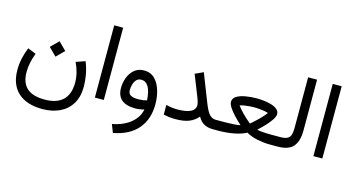

<svg xmlns="http://www.w3.org/2000/svg" viewBox="-95 -1057 3139 1711"><g transform="rotate(15 1475.0 -202.0)"><path d="M273.9 -333 345.2 -403.8 416.5 -333 345.2 -261.7ZM530.8 -263.2 615.2 -292.5Q638.2 -234.9 648.4 -178.5Q658.7 -122.1 658.7 -68.4Q658.7 25.9 619.4 90.1Q580.1 154.3 510.7 187Q441.4 219.7 352.1 219.7Q207 219.7 127.4 147.5Q47.9 75.2 47.9 -61.5Q47.9 -164.1 91.8 -271L167.5 -240.2Q131.8 -146 131.8 -64Q131.8 35.2 185.3 84Q238.8 132.8 350.6 132.8Q459.5 132.8 516.8 79.3Q574.2 25.9 574.7 -83Q574.7 -171.4 530.8 -263.2Z M778.8 -667H861.3V-0.5H778.8Z M1232.4 -12.2Q1215.8 -6.8 1192.1 -3.4Q1168.5 0 1152.3 0Q981.4 0 981.4 -144.5Q981.4 -192.9 998.8 -239.5Q1016.1 -286.1 1052 -316.9Q1087.9 -347.7 1142.6 -347.7Q1202.1 -347.7 1240.5 -309.3Q1278.8 -271 1297.1 -210Q1315.4 -148.9 1315.4 -81.1Q1315.4 55.2 1240.5 144.5Q1165.5 233.9 1015.6 262.7L986.3 187.5Q1092.8 167.5 1156.7 113Q1220.7 58.6 1232.4 -12.2ZM1234.4 -97.2Q1224.1 -261.2 1138.7 -261.2Q1108.9 -261.2 1092 -241.2Q1075.2 -221.2 1068.6 -194.6Q1062 -168 1062 -147Q1062 -113.3 1084.7 -99.6Q1107.4 -85.9 1154.8 -85.9Q1173.8 -85.9 1194.3 -88.6Q1214.8 -91.3 1234.4 -97.2Z M1411.1 -102.1Q1467.8 -88.4 1513.2 -88.4Q1678.7 -88.4 1678.7 -170.9Q1678.7 -183.1 1672.9 -203.4Q1667 -223.6 1661.1 -237.8L1582.5 -435.5L1658.2 -470.2L1759.8 -210.9Q1788.6 -138.2 1813.2 -113Q1837.9 -87.9 1867.7 -87.9H1888.2V0H1867.7Q1822.8 0 1788.8 -16.6Q1754.9 -33.2 1728 -79.1Q1695.3 -40 1647.2 -20.3Q1599.1 -0.5 1520.5 -0.5Q1487.3 -0.5 1460.9 -3.9Q1434.6 -7.3 1411.1 -12.7Z M2250.5 -98.6Q2271 -93.3 2297.1 -91.1Q2323.2 -88.9 2347.9 -88.4Q2372.6 -87.9 2388.7 -87.9H2411.1V0H2388.7Q2339.8 0 2279.8 -11.7Q2219.7 -23.4 2173.3 -50.3Q2125 -24.4 2056.4 -12.2Q1987.8 0 1920.9 0H1868.7V-87.9H1922.4Q1946.3 -87.9 1978 -88.4Q2009.8 -88.9 2041.5 -91.3Q2073.2 -93.8 2096.2 -98.6Q2061 -130.4 2030 -163.6Q1999 -196.8 1979.5 -226.6Q1960 -256.3 1960 -277.8Q1960 -311.5 1992.4 -331.1Q2024.9 -350.6 2074.5 -358.9Q2124 -367.2 2174.8 -367.2Q2210.4 -367.2 2247.6 -362.5Q2284.7 -357.9 2316.2 -347.7Q2347.7 -337.4 2366.9 -320.1Q2386.2 -302.7 2386.2 -277.8Q2386.2 -256.8 2367.2 -227.3Q2348.1 -197.8 2317.4 -164.6Q2286.6 -131.3 2250.5 -98.6ZM2173.3 -284.2Q2158.7 -284.2 2135 -282.5Q2111.3 -280.8 2086.2 -277.1Q2061 -273.4 2042.5 -266.6Q2069.8 -230.5 2100.1 -200.4Q2130.4 -170.4 2151.9 -152.3Q2173.3 -134.3 2173.3 -134.3Q2173.3 -134.3 2194.3 -152.3Q2215.3 -170.4 2245.8 -200.4Q2276.4 -230.5 2304.2 -266.6Q2285.6 -273.4 2260.7 -277.1Q2235.8 -280.8 2212.2 -282.5Q2188.5 -284.2 2173.3 -284.2ZM2400.6 0V-87.9H2445.3V0Z M2425.8 0V-87.9H2465.3Q2509.3 -87.9 2531.2 -100.1Q2553.2 -112.3 2560.5 -136.5Q2567.9 -160.6 2567.9 -196.8V-667H2650.4V-197.3Q2650.4 -100.1 2608.2 -50Q2565.9 0 2464.8 0Z M2794.9 -667H2877.4V-0.5H2794.9Z"/></g></svg>

Font: Vazir FD
Style: Regular-FD
Weight: 400
Designer: Saber Rastikerdar
Foundry: Saber Rastikerdar
Version: Version 30.0.0